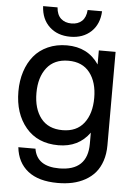

<svg xmlns="http://www.w3.org/2000/svg" viewBox="-62 -778 723 1036"><g transform="rotate(5 300.0 -260.0)"><path d="M290 211.9Q186 211.9 128.4 166.3Q70.8 120.6 62 38.1H154.8Q170.4 132.8 291 132.8Q444.8 132.8 444.8 -14.2V-74.2Q385.3 8.8 275.9 8.8Q163.1 8.8 99.6 -66.9Q36.1 -142.6 36.1 -262.2Q36.1 -320.3 52 -369.6Q67.9 -418.9 97.7 -455.1Q127.4 -491.2 173.3 -511.7Q219.2 -532.2 275.9 -532.2Q389.6 -532.2 449.2 -443.8V-520H540V-14.2Q540 32.7 527.3 70.6Q514.6 108.4 492.4 134.5Q470.2 160.6 438.5 178.2Q406.7 195.8 369.9 203.9Q333 211.9 290 211.9ZM128.9 -731.9H207Q210 -691.9 231.9 -671.9Q253.9 -651.9 289.1 -651.9Q324.2 -651.9 345.7 -671.9Q367.2 -691.9 370.1 -731.9H448.2Q444.8 -661.6 401.4 -620.8Q357.9 -580.1 289.1 -580.1Q219.7 -580.1 176 -620.8Q132.3 -661.6 128.9 -731.9ZM133.8 -262.2Q133.8 -176.8 173.8 -125.5Q213.9 -74.2 291 -74.2Q367.2 -74.2 407 -125.5Q446.8 -176.8 446.8 -262.2Q446.8 -347.2 407 -398.7Q367.2 -450.2 291 -450.2Q214.4 -450.2 174.1 -398.7Q133.8 -347.2 133.8 -262.2Z"/></g></svg>

Font: Aspekta 450
Style: Regular
Weight: 450
Designer: Ivo Dolenc
Version: Version 2.000